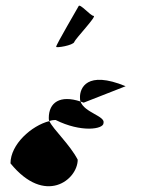

<svg xmlns="http://www.w3.org/2000/svg" viewBox="-20 -800 512 677"><path d="M17 -224C139 -74 254 -166 254 -237C226 -291 168 -343 154 -373C91 -357 17 -291 17 -224ZM152 -384C152 -381 152 -377 154 -373C161 -376 169 -377 176 -377C266 -332 345 -344 345 -366C352 -391 277 -403 264 -442C192 -466 152 -439 152 -384ZM178 -635C178 -630 238 -640 242 -652C246 -664 323 -744 310 -744C299 -744 261 -790 257 -778C252 -768 178 -643 178 -635ZM262 -458C262 -452 262 -447 264 -442C268 -441 271 -439 275 -438L423 -496C285 -553 262 -488 262 -458Z"/></svg>

Font: Ampere
Style: SuCnd
Weight: 400
Version: Version 1